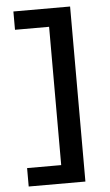

<svg xmlns="http://www.w3.org/2000/svg" viewBox="-56 -711 501 872"><g transform="rotate(-5 195.0 -275.0)"><path d="M297.5 124H39V40H194.5V-590.5H39V-674H297.5Z"/></g></svg>

Font: Anek Latin Expanded Medium
Style: Regular
Weight: 500
Width: 7
Designer: Yesha Goshar
Foundry: Ek Type
Version: Version 1.003